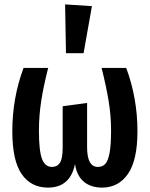

<svg xmlns="http://www.w3.org/2000/svg" viewBox="-20 -838 681 873"><path d="M605 -241Q605 -110 562 -47.5Q519 15 444 15Q393 15 361 -12Q329 -39 321 -92Q299 15 198 15Q121 15 78.5 -46.5Q36 -108 36 -241Q36 -392 87 -529H199Q178 -447 167.5 -379.5Q157 -312 157 -244Q157 -152 171 -115.5Q185 -79 216 -79Q240 -79 252.5 -98Q265 -117 265 -169V-355L376 -370V-169Q376 -79 425 -79Q445 -79 458 -92Q471 -105 478 -141.5Q485 -178 485 -245Q485 -312 474 -378.5Q463 -445 442 -529H554Q605 -391 605 -241ZM398 -810 360 -596H280L276 -818Z"/></svg>

Font: Fira Sans Compressed Medium
Style: Regular
Weight: 500
Width: 1
Designer: bBox Type GmbH & Carrois Corporate GbR & Edenspiekermann AG
Foundry: bBox Type GmbH & Carrois Corporate GbR & Edenspiekermann AG
Version: Version 4.301